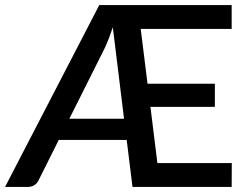

<svg xmlns="http://www.w3.org/2000/svg" viewBox="-27 -740 978 760"><path d="M464 -270 419.5 -632.5Q404 -585 388 -550.5L247.5 -270ZM890.5 -94.5 890 0H497.5L474.5 -186H205.5L126 -27Q120.5 -14.5 109.2 -7.2Q98 0 82 0H-7L366 -720H890V-625.5H530L557 -408.5H823.5V-317H568.5L596 -94.5Z"/></svg>

Font: Lato 2
Style: Regular
Weight: 600
Designer: Lukasz Dziedzic with Adam Twardoch and Botio Nikoltchev
Foundry: tyPoland Lukasz Dziedzic
Version: Version 2.015; 2015-08-06; http://www.latofonts.com/